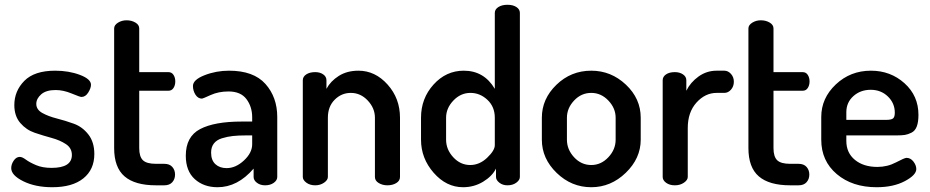

<svg xmlns="http://www.w3.org/2000/svg" viewBox="-20 -776 3896 804"><path d="M196 -73Q281 -73 281 -127Q281 -156 256 -172.5Q231 -189 196 -198.5Q161 -208 125.5 -220Q90 -232 65 -261Q40 -290 40 -336Q40 -395 82 -437.5Q124 -480 211 -480Q268 -480 314.5 -462.5Q361 -445 361 -421Q361 -407 349.5 -388.5Q338 -370 321 -370Q315 -370 280 -384.5Q245 -399 213 -399Q173 -399 152.5 -381Q132 -363 132 -341Q132 -317 157 -303Q182 -289 217.5 -280Q253 -271 289 -258Q325 -245 350 -213Q375 -181 375 -131Q375 -66 329 -29Q283 8 199 8Q128 8 77.5 -17Q27 -42 27 -72Q27 -88 37.5 -103.5Q48 -119 63 -119Q73 -119 88.5 -107.5Q104 -96 131 -84.5Q158 -73 196 -73Z M563 -396V-156Q563 -120 578.5 -105Q594 -90 633 -90H668Q690 -90 701.5 -77Q713 -64 713 -45Q713 -26 701.5 -13Q690 0 668 0H633Q545 0 501.5 -37.5Q458 -75 458 -156V-657Q458 -671 474 -681Q490 -691 510 -691Q531 -691 547 -681.5Q563 -672 563 -657V-474H685Q699 -474 706.5 -462.5Q714 -451 714 -435Q714 -419 706.5 -407.5Q699 -396 685 -396Z M939 -480Q1042 -480 1091.5 -424.5Q1141 -369 1141 -286V-35Q1141 -21 1126.5 -10.5Q1112 0 1090 0Q1070 0 1056 -10.5Q1042 -21 1042 -35V-70Q975 8 891 8Q833 8 795.5 -26Q758 -60 758 -124Q758 -204 818 -235.5Q878 -267 992 -267H1036V-285Q1036 -329 1012 -361Q988 -393 937 -393Q895 -393 862 -378Q829 -363 826 -363Q809 -363 798.5 -379.5Q788 -396 788 -416Q788 -442 836.5 -461Q885 -480 939 -480ZM1036 -172V-209H1011Q979 -209 955.5 -206.5Q932 -204 909.5 -197Q887 -190 875.5 -175Q864 -160 864 -137Q864 -105 882 -88.5Q900 -72 929 -72Q967 -72 1001.5 -104Q1036 -136 1036 -172Z M1353 -283V-35Q1353 -22 1337 -11Q1321 0 1300 0Q1278 0 1263 -11Q1248 -22 1248 -35V-440Q1248 -455 1262.5 -464.5Q1277 -474 1300 -474Q1320 -474 1333.5 -464.5Q1347 -455 1347 -440V-404Q1364 -436 1398.5 -458Q1433 -480 1481 -480Q1551 -480 1603 -422Q1655 -364 1655 -283V-35Q1655 -19 1639.5 -9.5Q1624 0 1602 0Q1582 0 1566 -9.5Q1550 -19 1550 -35V-283Q1550 -323 1520 -355Q1490 -387 1449 -387Q1410 -387 1381.5 -358.5Q1353 -330 1353 -283Z M2157 -722V-35Q2157 -22 2142 -11Q2127 0 2105 0Q2085 0 2071 -11Q2057 -22 2057 -35V-70Q2041 -38 2003 -15Q1965 8 1919 8Q1849 8 1796 -52.5Q1743 -113 1743 -191V-283Q1743 -364 1795.5 -422Q1848 -480 1922 -480Q2007 -480 2052 -404V-722Q2052 -737 2067 -746.5Q2082 -756 2105 -756Q2128 -756 2142.5 -746.5Q2157 -737 2157 -722ZM1848 -283V-191Q1848 -150 1878 -117.5Q1908 -85 1949 -85Q1988 -85 2020 -115.5Q2052 -146 2052 -168V-283Q2052 -329 2021 -358Q1990 -387 1950 -387Q1909 -387 1878.5 -355Q1848 -323 1848 -283Z M2456 -480Q2539 -480 2601 -421.5Q2663 -363 2663 -283V-191Q2663 -113 2600.5 -52.5Q2538 8 2456 8Q2373 8 2311 -52Q2249 -112 2249 -191V-283Q2249 -362 2310 -421Q2371 -480 2456 -480ZM2558 -191V-283Q2558 -323 2527.5 -355Q2497 -387 2456 -387Q2414 -387 2384 -355Q2354 -323 2354 -283V-191Q2354 -150 2384 -117.5Q2414 -85 2456 -85Q2497 -85 2527.5 -117.5Q2558 -150 2558 -191Z M3013 -387H2981Q2933 -387 2896.5 -346.5Q2860 -306 2860 -240V-35Q2860 -22 2844 -11Q2828 0 2806 0Q2784 0 2769.5 -10.5Q2755 -21 2755 -35V-440Q2755 -455 2769 -464.5Q2783 -474 2806 -474Q2826 -474 2840 -464.5Q2854 -455 2854 -440V-396Q2871 -431 2905 -455.5Q2939 -480 2981 -480H3013Q3029 -480 3041 -466.5Q3053 -453 3053 -434Q3053 -414 3041 -400.5Q3029 -387 3013 -387Z M3219 -396V-156Q3219 -120 3234.5 -105Q3250 -90 3289 -90H3324Q3346 -90 3357.5 -77Q3369 -64 3369 -45Q3369 -26 3357.5 -13Q3346 0 3324 0H3289Q3201 0 3157.5 -37.5Q3114 -75 3114 -156V-657Q3114 -671 3130 -681Q3146 -691 3166 -691Q3187 -691 3203 -681.5Q3219 -672 3219 -657V-474H3341Q3355 -474 3362.5 -462.5Q3370 -451 3370 -435Q3370 -419 3362.5 -407.5Q3355 -396 3341 -396Z M3627 -480Q3709 -480 3767.5 -427.5Q3826 -375 3826 -295Q3826 -265 3819 -246.5Q3812 -228 3797 -220.5Q3782 -213 3769 -211Q3756 -209 3735 -209H3524V-186Q3524 -136 3560 -106.5Q3596 -77 3654 -77Q3696 -77 3732 -96Q3768 -115 3776 -115Q3793 -115 3805 -99.5Q3817 -84 3817 -68Q3817 -43 3769 -17.5Q3721 8 3651 8Q3549 8 3484 -47Q3419 -102 3419 -191V-286Q3419 -365 3480 -422.5Q3541 -480 3627 -480ZM3524 -274H3690Q3712 -274 3719.5 -280Q3727 -286 3727 -304Q3727 -344 3698 -372Q3669 -400 3626 -400Q3583 -400 3553.5 -373.5Q3524 -347 3524 -306Z"/></svg>

Font: AkaAcidDosis
Style: SemiBold
Weight: 600
Designer: Edgar Tolentino, Pablo Impallari, Igino Marini, Cyberella
Foundry: Edgar Tolentino, Pablo Impallari, Igino Marini, Cyberella
Version: Version 1.007